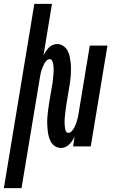

<svg xmlns="http://www.w3.org/2000/svg" viewBox="-68 -755 588 990"><path d="M-48 215 109 -735H200L156 -468Q161 -479 167.5 -489Q174 -499 182.5 -508Q191 -517 202.5 -522.5Q214 -528 226 -528Q243 -528 257 -519Q271 -510 279 -496.5Q287 -483 290.5 -467Q294 -451 296 -434.5Q298 -418 298 -401Q298 -384 297 -367Q296 -350 293.5 -333Q291 -316 288 -299L273 -209Q272 -201 271 -193.5Q270 -186 269 -178.5Q268 -171 267.5 -163.5Q267 -156 266 -148.5Q265 -141 265 -133.5Q265 -126 265 -119Q265 -112 266 -104.5Q267 -97 268 -90Q269 -83 273 -76.5Q277 -70 284 -70Q295 -70 303 -79.5Q311 -89 316 -99Q321 -109 324.5 -119Q328 -129 331 -139.5Q334 -150 335.5 -160Q337 -170 339 -181L395 -520H486L400 0H309L317 -52Q313 -41 306 -31Q299 -21 290.5 -12Q282 -3 270.5 2.5Q259 8 247 8Q230 8 216 -1Q202 -10 194.5 -23.5Q187 -37 183 -53Q179 -69 177.5 -85.5Q176 -102 175.5 -119Q175 -136 176.5 -153Q178 -170 180 -187Q182 -204 185 -221L200 -311Q202 -319 203 -326.5Q204 -334 204.5 -341.5Q205 -349 206 -356.5Q207 -364 207.5 -371.5Q208 -379 208.5 -386.5Q209 -394 208.5 -401Q208 -408 207.5 -415.5Q207 -423 205.5 -430Q204 -437 200 -443.5Q196 -450 189 -450Q178 -450 170 -440.5Q162 -431 157.5 -421Q153 -411 149 -401Q145 -391 142.5 -380.5Q140 -370 138.5 -360Q137 -350 135 -339L43 215Z"/></svg>

Font: Iosevka Term Curly Semibold
Style: Italic
Weight: 600
Italic angle: -9°
Designer: Belleve Invis
Foundry: Belleve Invis
Version: Version 32.3.0